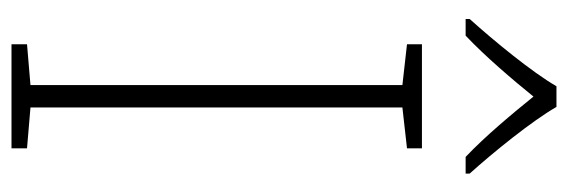

<svg xmlns="http://www.w3.org/2000/svg" viewBox="-347 -641 988 334"><g transform="rotate(90 147.0 -474.0)"><path d="M166 -948H130C106 -906 50 -838 13 -797V-790H42C78 -824 118 -871 148 -908C178 -871 217 -824 253 -790H282V-797C245 -838 190 -906 166 -948ZM238 0V-27L167 -33V-680L238 -688V-714H57V-688L128 -680V-33L57 -27V0Z"/></g></svg>

Font: Noto Sans Sinhala ExtraLight
Style: Regular
Weight: 200
Designer: Jelle Bosma - Monotype Design Team
Foundry: Monotype Imaging Inc.
Version: Version 2.006